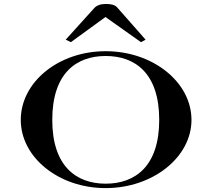

<svg xmlns="http://www.w3.org/2000/svg" viewBox="-20 -961 1088 990"><path d="M524.8 -13.9C373.3 -13.9 249.5 -104 249.5 -342.6C249.5 -583.2 373.3 -672.3 524.8 -672.3C677.2 -672.3 801 -583.2 801 -342.6C801 -104 677.2 -13.9 524.8 -13.9ZM524.8 8.9C768.3 8.9 967.3 -150.5 967.3 -342.6C967.3 -537.6 768.3 -697 524.8 -697C281.2 -697 87.1 -537.6 87.1 -342.6C87.1 -150.5 281.2 8.9 524.8 8.9ZM345.5 -743.6 523.8 -873.3 706.9 -743.6 730.7 -756.4 584.2 -922.8C573.3 -935.6 553.5 -940.6 526.7 -940.6C499 -940.6 480.2 -933.7 467.3 -920.8L318.8 -756.4Z"/></svg>

Font: Biblismive
Style: Regular
Weight: 400
Designer: Susan Drake
Foundry: Susan Drake
Version: Version 1.0; ttfautohint (v1.8.4.7-5d5b)